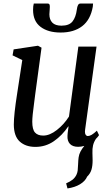

<svg xmlns="http://www.w3.org/2000/svg" viewBox="-20 -814 616 1077"><path d="M535.5 -56Q530 -47 518 -35Q506.5 -17.5 502 1.2Q497.5 20 498.5 44.5Q499.5 72.5 499.5 85.5Q499.5 115.5 493.2 137.2Q487 159 469 176.5Q458 202 429 219.5Q400 237 358.5 243L351 214.5Q374 204.5 387.2 193.8Q400.5 183 408.5 167Q414 156 415.8 142.5Q417.5 129 418 108.5Q419 82.5 421 69Q423.5 51 431.8 35.5Q440 20 453 4.5Q434.5 9.5 418.5 9.5Q387.5 9.5 372.2 -7Q357 -23.5 358.5 -51.5Q358 -59 364.5 -104L363 -105Q329 -54.5 282.5 -22.2Q236 10 178.5 10Q124 10 91 -19.8Q58 -49.5 57.5 -115Q57.5 -170.5 76.5 -291L105 -477L50.5 -503.5L56.5 -537L193 -557.5L213 -546.5L178 -288Q173.5 -252 171.5 -237.5Q161 -162 161 -131.5Q161 -88 176.2 -70.8Q191.5 -53.5 222.5 -53.5Q259 -53.5 299.2 -85Q339.5 -116.5 367 -160.5L419.5 -552.5H521.5L457.5 -87.5Q456.5 -78.5 456.5 -75.5Q456.5 -63.5 461 -57.2Q465.5 -51 473 -51Q482.5 -51 494.5 -58Q506.5 -65 523.5 -81ZM248.5 -794Q255 -794 257.2 -789.5Q259.5 -785 259.5 -776Q259.5 -770 258.5 -756Q257 -745 257 -734Q257 -704 273.5 -687Q290 -670 325 -670Q368 -670 386.8 -693.8Q405.5 -717.5 411 -760.5Q415 -794 430 -794H502Q502 -784 500.5 -776Q487.5 -703 441 -667.2Q394.5 -631.5 320 -631.5Q250 -631.5 207.8 -663.2Q165.5 -695 165.5 -758.5Q165.5 -780.5 169.5 -794Z"/></svg>

Font: Merriweather Text
Style: Italic
Weight: 400
Italic angle: -7.8°
Designer: Eben Sorkin
Foundry: Eben Sorkin
Version: Version 2.100